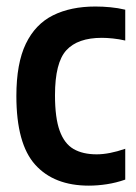

<svg xmlns="http://www.w3.org/2000/svg" viewBox="-20 -574 428 604"><path d="M259.5 10Q150 10 90.8 -55.8Q31.5 -121.5 31.5 -272Q31.5 -374.5 61.2 -436.2Q91 -498 146.8 -525.8Q202.5 -553.5 280 -553.5Q303.5 -553.5 327.2 -551.2Q351 -549 374 -543.5V-446.5Q354.5 -451 335 -453Q315.5 -455 300.5 -455Q224.5 -455 188.8 -416Q153 -377 153 -274.5Q153 -203 167.8 -162.5Q182.5 -122 211.5 -105.2Q240.5 -88.5 284 -88.5Q323.5 -88.5 374 -106V-9Q345.5 1 316.2 5.5Q287 10 259.5 10Z"/></svg>

Font: Encode Sans Condensed SemiBold
Style: Regular
Weight: 600
Width: 3
Designer: Multiple Designers
Foundry: Impallari Type
Version: Version 3.000; ttfautohint (v1.8.3) -l 8 -r 50 -G 200 -x 14 